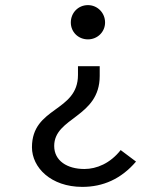

<svg xmlns="http://www.w3.org/2000/svg" viewBox="-20 -519 640 751"><path d="M324 -499C286 -499 257 -469 257 -431C257 -394 286 -365 324 -365C361 -365 391 -394 391 -431C391 -469 361 -499 324 -499ZM370 -260H285V-226C285 -80 105 -102 105 57C105 136 179 212 302 212C383 212 454 181 512 113L452 68C411 120 358 142 310 142C243 142 192 110 192 52C192 -61 370 -59 370 -222Z"/></svg>

Font: FiraMono Nerd Font
Style: Regular
Weight: 400
Designer: Carrois Corporate & Edenspiekermann AG
Foundry: Carrois Corporate GbR & Edenspiekermann AG
Version: Version 003.206;Nerd Fonts 3.3.0